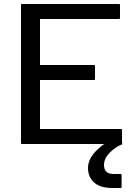

<svg xmlns="http://www.w3.org/2000/svg" viewBox="-20 -720 680 960"><path d="M180 -395H450Q455 -395 455 -390V-325Q455 -320 450 -320H180V-75H585Q590 -75 590 -70V-5Q590 0 585 0H90Q85 0 85 -5V-695Q85 -700 90 -700H575Q580 -700 580 -695V-630Q580 -625 575 -625H180ZM588 155V215Q588 220 583 220H543Q480 220 450 192Q420 164 420 120Q420 75.5 461 33.8Q502 -8 562 -35L593 0Q554 16.5 527 45Q500 73.5 500 105Q500 150 548 150H583Q588 150 588 155Z"/></svg>

Font: MFEK Sans
Style: Regular
Weight: 400
Designer: Owen Earl
Foundry: indestructible type*
Version: Version 0.001; ttfautohint (v1.8.4.7-5d5b)